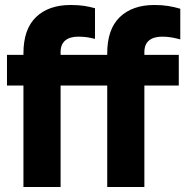

<svg xmlns="http://www.w3.org/2000/svg" viewBox="-20 -750 743 770"><path d="M410 0V-536Q410 -633 460.5 -681.5Q511 -730 599 -730Q630 -730 654.5 -726Q679 -722 703 -715V-592Q685 -597 667.5 -600Q650 -603 630 -603Q596 -603 577.5 -587.5Q559 -572 559 -541V0ZM74 0V-536Q74 -633 124.5 -681.5Q175 -730 263 -730Q294 -730 317 -726.5Q340 -723 361 -717V-594Q346 -598 330 -600.5Q314 -603 294 -603Q260 -603 241.5 -587.5Q223 -572 223 -541V0ZM8 -407V-530H697V-407Z"/></svg>

Font: Radio Canada Big
Style: Bold
Weight: 700
Designer: Étienne Aubert Bonn
Foundry: Coppers and Brasses
Version: Version 1.001